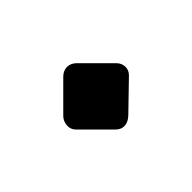

<svg xmlns="http://www.w3.org/2000/svg" viewBox="-44 -400 416 416"><g transform="rotate(45 164.0 -192.0)"><path d="M184.4 -109.7Q176.2 -101.6 164.7 -102.4Q153.1 -103.2 145 -110.7L83.5 -172.2Q75 -181.4 75 -192.1Q75 -202.9 83.5 -212L145 -273.5Q153.1 -281.6 164.2 -281.9Q175.2 -282.2 183.4 -273.5L243 -212Q252.7 -201.9 253.6 -190.9Q254.4 -180 245.9 -171.2Z"/></g></svg>

Font: Rubik Light
Style: Italic
Weight: 300
Italic angle: -12°
Designer: Hubert and Fischer
Foundry: Hubert and Fischer
Version: Version 2.300;gftools[0.9.30]